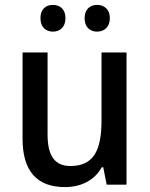

<svg xmlns="http://www.w3.org/2000/svg" viewBox="-20 -846 611 783"><path d="M145 -772C145 -735 167 -717 196 -717C224 -717 247 -735 247 -772C247 -809 224 -826 196 -826C167 -826 145 -809 145 -772ZM325 -772C325 -735 347 -717 376 -717C404 -717 428 -735 428 -772C428 -809 404 -826 376 -826C348 -826 325 -809 325 -772ZM496 -632H394V-356C394 -234 363 -169 267 -169C203 -169 174 -211 174 -298V-632H72V-280C72 -149 130 -83 245 -83C308 -83 365 -109 395 -164H401L415 -93H496Z"/></svg>

Font: Noto Sans Kannada UI SemiCondensed Medium
Style: Regular
Weight: 500
Width: 4
Designer: Jelle Bosma - Monotype Design Team
Foundry: Monotype Imaging Inc.
Version: Version 2.005